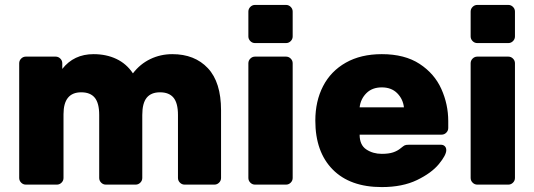

<svg xmlns="http://www.w3.org/2000/svg" viewBox="-20 -750 2170 780"><path d="M851 0H730Q719 0 711 -8Q703 -16 703 -27V-283Q703 -331 685 -353Q667 -375 630 -375Q594 -375 576 -353Q558 -331 558 -283V-27Q558 -16 550 -8Q542 0 531 0H410Q399 0 391 -8Q383 -16 383 -27V-283Q383 -331 365 -353Q347 -375 310 -375Q238 -375 238 -286V-27Q238 -16 230 -8Q222 0 211 0H85Q74 0 66 -8Q58 -16 58 -27V-493Q58 -504 66 -512Q74 -520 85 -520H206Q217 -520 225 -512Q233 -504 233 -493V-470Q280 -530 360 -530Q412 -530 453 -510.5Q494 -491 520 -452Q549 -490 590.5 -510Q632 -530 680 -530Q771 -530 824.5 -473Q878 -416 878 -302V-27Q878 -16 870 -8Q862 0 851 0Z M1142 -575H1016Q1005 -575 997 -583Q989 -591 989 -602V-703Q989 -714 997 -722Q1005 -730 1016 -730H1142Q1153 -730 1161 -722Q1169 -714 1169 -703V-602Q1169 -591 1161 -583Q1153 -575 1142 -575ZM1142 0H1016Q1005 0 997 -8Q989 -16 989 -27V-493Q989 -504 997 -512Q1005 -520 1016 -520H1142Q1153 -520 1161 -512Q1169 -504 1169 -493V-27Q1169 -16 1161 -8Q1153 0 1142 0Z M1531 -125Q1559 -125 1577 -131Q1595 -137 1608 -148Q1619 -157 1624 -159.5Q1629 -162 1641 -162H1771Q1781 -162 1787 -156Q1793 -150 1793 -140Q1793 -120 1763 -83.5Q1733 -47 1674 -18.5Q1615 10 1531 10Q1402 10 1331.5 -61.5Q1261 -133 1261 -260Q1261 -339 1292.5 -400Q1324 -461 1385 -495.5Q1446 -530 1531 -530Q1624 -530 1684.5 -490.5Q1745 -451 1773 -388.5Q1801 -326 1801 -258V-230Q1801 -219 1793 -211Q1785 -203 1774 -203H1441Q1441 -161 1468 -143Q1495 -125 1531 -125ZM1621 -314Q1617 -348 1593.5 -371.5Q1570 -395 1531 -395Q1492 -395 1468.5 -371.5Q1445 -348 1441 -314Z M2045 -575H1919Q1908 -575 1900 -583Q1892 -591 1892 -602V-703Q1892 -714 1900 -722Q1908 -730 1919 -730H2045Q2056 -730 2064 -722Q2072 -714 2072 -703V-602Q2072 -591 2064 -583Q2056 -575 2045 -575ZM2045 0H1919Q1908 0 1900 -8Q1892 -16 1892 -27V-493Q1892 -504 1900 -512Q1908 -520 1919 -520H2045Q2056 -520 2064 -512Q2072 -504 2072 -493V-27Q2072 -16 2064 -8Q2056 0 2045 0Z"/></svg>

Font: Hezaedrus
Style: Bold
Weight: 700
Designer: Hubert & Fischer
Foundry: Hubert & Fischer
Version: Version 1.10;September 3, 2019;FontCreator 11.5.0.2425 64-bi